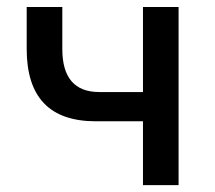

<svg xmlns="http://www.w3.org/2000/svg" viewBox="-20 -538 626 558"><path d="M258.8 -185.5Q157.7 -185.5 107.7 -238Q57.6 -290.5 57.6 -395.5V-517.6H161.1V-395.5Q161.1 -333 188 -301.8Q214.8 -270.5 268.6 -270.5H423.8V-185.5ZM395.5 0V-517.6H499V0Z"/></svg>

Font: Cascadia Code
Style: Regular
Weight: 400
Monospace: yes
Designer: Aaron Bell
Foundry: Saja Typeworks
Version: Version 2106.017